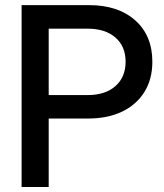

<svg xmlns="http://www.w3.org/2000/svg" viewBox="-20 -748 658 768"><path d="M66.4 0V-727.5H335.9Q452.6 -727.5 521 -666.5Q589.4 -605.5 589.4 -501Q589.4 -431.2 557.6 -380.1Q525.9 -329.1 468.3 -301.5Q410.6 -273.9 332.5 -273.9H174.8V0ZM174.8 -367.7H330.6Q400.9 -367.7 441.7 -403.6Q482.4 -439.5 482.4 -501Q482.4 -562.5 441.7 -597.9Q400.9 -633.3 330.6 -633.3H174.8Z"/></svg>

Font: Inter Display Medium
Style: Regular
Weight: 500
Designer: Rasmus Andersson
Foundry: rsms
Version: Version 4.001;git-9221beed3